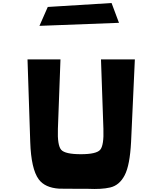

<svg xmlns="http://www.w3.org/2000/svg" viewBox="-20 -1243 1074 1270"><path d="M296 -1197 718 -1223 767 -1092 241 -1072ZM180 -304 162 -850H380L363 -391Q359 -281 385 -252Q411 -223 515 -223Q617 -223 642.5 -252Q668 -281 664 -391L648 -850H872L847 -304Q843 -227 832.5 -172Q822 -117 804.5 -83.5Q787 -50 763 -30Q739 -10 709 -3Q679 4 642.5 6Q606 8 563 6Q532 6 515 6Q381 6 372 5Q277 -1 236 -57Q186 -125 180 -304Z"/></svg>

Font: OpenDyslexic
Style: Bold
Weight: 800
Designer: Abbie Gonzalez
Version: Version 0.920;hotconv 1.0.109;makeotfexe 2.5.65596